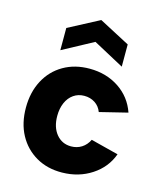

<svg xmlns="http://www.w3.org/2000/svg" viewBox="-113 -829 773 918"><g transform="rotate(15 274.0 -369.5)"><path d="M281 7Q208 8 152 -24.5Q96 -57 65 -114.5Q34 -172 34 -249Q34 -325 65 -383.5Q96 -442 152 -474.5Q208 -507 281 -507Q364 -507 426.5 -465.5Q489 -424 514 -352L376 -318Q366 -345 343 -360Q320 -375 290 -375Q260 -375 237 -359Q214 -343 201.5 -314.5Q189 -286 189 -249Q189 -193 217 -159Q245 -125 290 -125Q319 -125 342 -139.5Q365 -154 378 -181L515 -146Q490 -77 426.5 -35.5Q363 6 281 7ZM426 -556 274 -638 122 -556V-666L274 -746L426 -666Z"/></g></svg>

Font: Albert Sans ExtraBold
Style: Regular
Weight: 800
Designer: Andreas Rasmussen
Foundry: a.Foundry
Version: Version 1.025